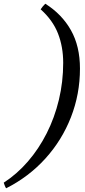

<svg xmlns="http://www.w3.org/2000/svg" viewBox="-93 -835 458 1030"><path d="M-73 145Q-2 99 56.5 31.5Q115 -36 157.5 -120Q200 -204 223 -300Q246 -396 246 -498Q246 -584 218 -655.5Q190 -727 125 -785Q130 -793 136.5 -800.5Q143 -808 150 -815Q239 -759 287.5 -673Q336 -587 336 -467Q336 -330 287.5 -206Q239 -82 150 16Q61 114 -60 175Q-64 170 -67.5 160.5Q-71 151 -73 145Z"/></svg>

Font: Poltawski Nowy
Style: Italic
Weight: 400
Italic angle: -12°
Designer: Adam Pótawski, Mateusz Machalski, Borys Kosmynka, Ania Wieluska
Foundry: Capitalics.wtf
Version: Version 1.001;gftools[0.9.25]